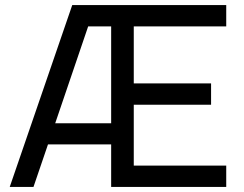

<svg xmlns="http://www.w3.org/2000/svg" viewBox="-20 -740 966 760"><path d="M420 -168.5H170L112.5 0H18.5L266 -720H875.5V-635.5H509.5V-410H815.5V-325.5H509.5V-84.5H875.5V0H420ZM420 -252V-635.5H329L198.5 -252Z"/></svg>

Font: Vela Sans Med
Style: Regular
Weight: 500
Designer: Principal design: Mikhail Sharanda - project Manrope.
Design modification: Ravid Balaliev
Foundry: Mikhail Sharanda
Version: Version 1.001